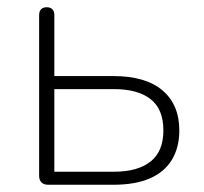

<svg xmlns="http://www.w3.org/2000/svg" viewBox="-20 -510 563 530"><path d="M113 0Q101 0 94.5 -6.5Q88 -13 88 -25V-468Q88 -479 93.5 -484.5Q99 -490 109 -490Q119 -490 124.5 -484.5Q130 -479 130 -468V-300H293Q382 -300 428.5 -260.5Q475 -221 475 -150Q475 -103 454.5 -69Q434 -35 393.5 -17.5Q353 0 293 0ZM130 -36H295Q360 -36 395.5 -64Q431 -92 431 -150Q431 -209 395.5 -236.5Q360 -264 295 -264H130Z"/></svg>

Font: Nunito ExtraLight
Style: Regular
Weight: 200
Designer: Vernon Adams
Foundry: Vernon Adams
Version: Version 3.602